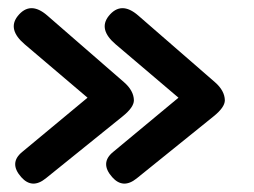

<svg xmlns="http://www.w3.org/2000/svg" viewBox="-20 -553 618 467"><path d="M281.7 -353 95.2 -515.1Q53.2 -551.8 22.9 -513.7Q-2.4 -481.4 40 -445.3L192.9 -315.4L34.2 -183.6Q1 -156.7 31.7 -122.1Q58.1 -92.3 91.3 -119.1L278.3 -270Q305.7 -292 305.7 -309.1Q305.2 -332.5 281.7 -353ZM502.9 -353 316.4 -515.1Q274.4 -551.8 244.1 -513.7Q218.8 -481.4 261.2 -445.3L414.1 -315.4L255.4 -183.6Q222.2 -156.7 252.9 -122.1Q279.3 -92.3 312.5 -119.1L499.5 -270Q526.9 -292 526.9 -309.1Q526.4 -332.5 502.9 -353Z"/></svg>

Font: Comic Relief
Style: Regular
Weight: 400
Designer: Jeff Davis
Foundry: Loudifier
Version: Version 1.200; ttfautohint (v1.8.4.7-5d5b)